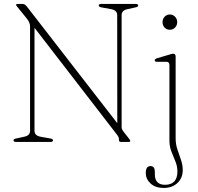

<svg xmlns="http://www.w3.org/2000/svg" viewBox="-20 -720 1003 974"><path d="M249 -8.5Q249 0 236.5 0H61Q48.5 0 48.5 -8.5Q48.5 -14.5 62 -17.5L103.5 -26.5Q132.5 -32.5 132.5 -56.5V-585.5Q132.5 -606 115.5 -626.5L68 -685Q61.5 -692.5 61.5 -695.5Q61.5 -700 69.5 -700H94.5Q106.5 -700 117 -686L575 -95L574.5 -643.5Q574.5 -667.5 544.5 -673.5L494.5 -682.5Q481 -685.5 481 -691.5Q481 -700 493 -700H668.5Q681 -700 681 -691.5Q681 -685.5 667.5 -682.5L626.5 -673.5Q597 -667.5 597 -643.5V-76Q597 -68.5 599.5 -63.5Q602 -58.5 606 -53L633 -18.5Q641 -9 641 -5Q641 0 631 0H594Q583.5 0 583.5 -9Q583.5 -18 581.5 -23.8Q579.5 -29.5 571 -40L155 -579V-56.5Q155 -32.5 185 -26.5L235.5 -17.5Q249 -14.5 249 -8.5ZM841 -569Q825.5 -569 815 -580.2Q804.5 -591.5 804.5 -607.5Q804.5 -624 815.2 -635.2Q826 -646.5 841 -646.5Q857.5 -646.5 868.2 -635Q879 -623.5 879 -608Q879 -591.5 868 -580.2Q857 -569 841 -569ZM871 -18.5Q871 11.5 880 38.2Q889 65 898 90.8Q907 116.5 907 143Q907 183 880.2 208.2Q853.5 233.5 810.5 233.5Q768.5 233.5 744 211Q719.5 188.5 719.5 157.5Q719.5 122.5 743.5 122.5Q765.5 122.5 765.5 152.5V164.5Q765.5 217.5 818 217.5Q880 216.5 880 150Q880 123.5 869.8 99Q859.5 74.5 849.5 48.5Q839.5 22.5 839.5 -7V-389.5Q839.5 -406.5 824.5 -406.5H776.5Q765 -406.5 765 -414Q765 -421 776.5 -424.5L836 -442Q843.5 -444.5 849 -446Q854.5 -447.5 858 -447.5Q871 -447.5 871 -433Z"/></svg>

Font: Fraunces 72pt S050 Thin
Style: Regular
Weight: 100
Version: Version 1.000; ttfautohint (v1.8.3)